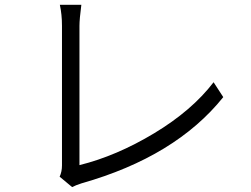

<svg xmlns="http://www.w3.org/2000/svg" viewBox="-20 -761 1040 794"><path d="M278.3 12.7 226.6 -30.3Q236.3 -50.8 236.3 -77.1V-654.3Q236.3 -701.2 227.5 -741.2H316.4Q308.6 -681.6 308.6 -654.3V-78.1Q461.9 -116.2 617.7 -210Q773.4 -303.7 863.3 -420.9L903.3 -359.4Q706.1 -113.3 317.4 -2.9Q293 4.9 278.3 12.7Z"/></svg>

Font: Gen Shin Gothic Normal
Style: Regular
Weight: 300
Designer: [Source Han Sans]
Ryoko NISHIZUKA  (kana & ideographs); Paul D. Hunt (Latin, Greek & Cyrillic); Wenlong ZHANG  (bopomofo
Version: Version 1.002.20150607